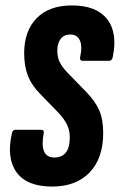

<svg xmlns="http://www.w3.org/2000/svg" viewBox="-20 -681 441 707"><path d="M172 6Q79 6 41 -46.5Q3 -99 24 -191Q27 -203 36 -203H131Q143 -203 141 -191Q124 -101 180 -101Q237 -101 237 -175Q237 -200 227.5 -220.5Q218 -241 197 -264L129 -334Q97 -366 83 -401.5Q69 -437 69 -485Q69 -567 115 -614Q161 -661 245 -661Q335 -661 374.5 -610.5Q414 -560 395 -470Q392 -457 382 -457H285Q273 -457 275 -470Q284 -511 274 -532.5Q264 -554 239 -554Q216 -554 203.5 -538Q191 -522 191 -495Q191 -470 200 -452Q209 -434 228 -414L298 -342Q331 -308 345.5 -274.5Q360 -241 360 -191Q360 -98 310 -46Q260 6 172 6Z"/></svg>

Font: Sofia Sans Extra Condensed ExtraBold
Style: Italic
Weight: 800
Italic angle: -9°
Designer: Botio Nikoltchev, Ani Petrova
Foundry: lettersoup
Version: Version 4.101; ttfautohint (v1.8.4.7-5d5b)